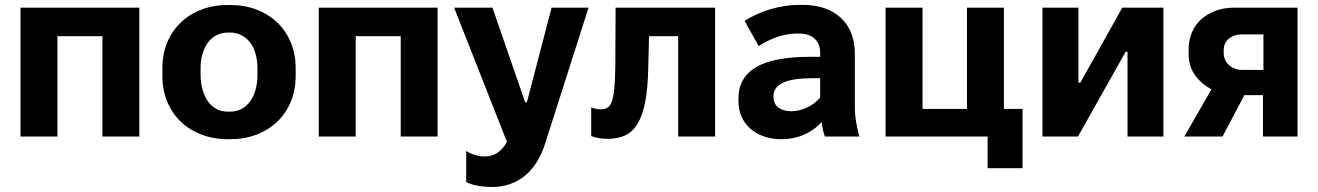

<svg xmlns="http://www.w3.org/2000/svg" viewBox="-20 -551 5320 775"><path d="M62.8 0H211.8V-405H393.4V0H542.4V-520H62.8Z M899.4 10.8H909.4Q967.8 10.8 1016.3 -8Q1064.8 -26.8 1099.8 -60.5Q1134.8 -94.2 1154.1 -141.3Q1173.4 -188.4 1173.4 -244.6V-275.4Q1173.4 -332 1154.1 -378.9Q1134.8 -425.8 1099.8 -459.5Q1064.8 -493.2 1016.3 -512Q967.8 -530.8 909.4 -530.8H899.4Q841 -530.8 792.5 -512Q744 -493.2 709 -459.5Q674 -425.8 654.7 -378.9Q635.4 -332 635.4 -275.4V-244.6Q635.4 -188.4 654.7 -141.3Q674 -94.2 709 -60.5Q744 -26.8 792.5 -8Q841 10.8 899.4 10.8ZM899.8 -100.4Q874.8 -100.4 854.4 -111Q834 -121.6 819.7 -141.4Q805.4 -161.2 797.5 -189.1Q789.6 -217 789.6 -251.2V-274.2Q789.6 -307.6 797.7 -334.6Q805.8 -361.6 820.1 -380.3Q834.4 -399 854.8 -409.3Q875.2 -419.6 899.8 -419.6H909Q933.6 -419.6 954 -409.3Q974.4 -399 989 -380.3Q1003.6 -361.6 1011.4 -334.6Q1019.2 -307.6 1019.2 -274.2V-251.2Q1019.2 -217 1011.6 -189.1Q1004 -161.2 989.4 -141.4Q974.8 -121.6 954.4 -111Q934 -100.4 909 -100.4Z M1266.8 0H1415.8V-405H1597.4V0H1746.4V-520H1266.8Z M1964 203.8Q2005.8 203.8 2039.6 191.7Q2073.4 179.6 2100.5 156.9Q2127.6 134.2 2147.6 101.8Q2167.6 69.4 2180.6 27.8L2355.6 -520H2206.4L2106.8 -138.2H2099.8L1967.8 -520H1813L2026.2 21.4Q2010.4 51.2 1987.6 65.9Q1964.8 80.6 1937.8 80.6Q1917.2 80.6 1897.6 74.7Q1878 68.8 1861.8 58.4V184Q1884.6 195 1912 199.4Q1939.4 203.8 1964 203.8Z M2432.6 9.4Q2474.4 9.4 2504.4 -4.9Q2534.4 -19.2 2554.2 -52.5Q2574 -85.8 2584.5 -140.9Q2595 -196 2596.6 -276.6L2599.8 -405H2717.4V0H2866.4V-520H2464.8L2463.6 -284.2Q2463.2 -227.8 2459.7 -193.5Q2456.2 -159.2 2449.2 -140.5Q2442.2 -121.8 2431 -115.7Q2419.8 -109.6 2404 -109.6Q2397.8 -109.6 2387 -111.4Q2376.2 -113.2 2366.4 -117.8V-1.8Q2382.4 4.2 2398 6.8Q2413.6 9.4 2432.6 9.4Z M3134.2 11Q3182.8 11 3224.9 -7.2Q3267 -25.4 3296.2 -58.6Q3298.2 -42.2 3301.7 -26.9Q3305.2 -11.6 3309.6 0H3448.6Q3441 -29.6 3435.8 -58.5Q3430.6 -87.4 3430.6 -118.6V-332Q3430.6 -426.4 3374.1 -478.9Q3317.6 -531.4 3218.2 -531.4H3208.6Q3148.8 -531.4 3090.9 -514.2Q3033 -497 2985.6 -466.8L3042.4 -365Q3082.6 -391 3122.1 -403.3Q3161.6 -415.6 3198.2 -415.6H3203Q3247 -415.6 3268.8 -394.4Q3290.6 -373.2 3290.6 -337.4V-321.8H3252.2Q3103 -321.8 3031.9 -279.9Q2960.8 -238 2960.8 -153.6V-142.4Q2960.8 -108 2973.6 -79.5Q2986.4 -51 3009.5 -31Q3032.6 -11 3064.4 0Q3096.2 11 3134.2 11ZM3171.8 -102Q3156.4 -102 3143.3 -106.2Q3130.2 -110.4 3121.1 -117.6Q3112 -124.8 3107.1 -135.2Q3102.2 -145.6 3102.2 -158V-163Q3102.2 -199.4 3141.2 -217.4Q3180.2 -235.4 3261.2 -235.4H3290.6V-157.2Q3267.4 -130.4 3236.2 -116.2Q3205 -102 3171.8 -102Z M3966.4 128H4107.4V-111.4H4032.2V-520H3883.2V-111.4H3703.8V-520H3554.8V0H3966.4Z M4187.8 0H4331.2L4523.6 -341.8H4531.2V0H4676V-520H4510L4340.8 -217.4H4333.2V-520H4187.8Z M4991.2 -167H5078V0H5217.4V-520H4960.8Q4920.8 -520 4887.2 -507.6Q4853.6 -495.2 4829.1 -473.4Q4804.6 -451.6 4791.2 -420.4Q4777.8 -389.2 4777.8 -352.2V-333.6Q4777.8 -280.2 4807.6 -242.1Q4837.4 -204 4884.4 -183.6ZM4994.2 -268.8Q4977.6 -268.8 4964 -274.1Q4950.4 -279.4 4940.5 -288.5Q4930.6 -297.6 4925 -310.1Q4919.4 -322.6 4919.4 -337.4V-348.4Q4919.4 -363.6 4925 -375.2Q4930.6 -386.8 4940.3 -395Q4950 -403.2 4963.8 -407.7Q4977.6 -412.2 4994.2 -412.2H5079.8V-268.8ZM4877.4 -203.4 4760.6 0H4914.8L5010 -180.6Z"/></svg>

Font: Fixel Variable
Style: Regular
Weight: 100
Width: 3
Designer: AlfaBravo + MacPaw
Foundry: Kyrylo Tkachov, Marchela Mozhyna, Serhii Makarenko, Maria Weinstein, Zakhar Kryvoshyya
Version: Version 1.211